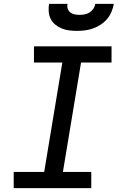

<svg xmlns="http://www.w3.org/2000/svg" viewBox="-20 -975 640 995"><path d="M51 0V-84H209L303 -651H156V-735H558V-651H400L306 -84H453V0ZM379 -815Q358 -815 338 -817.5Q318 -820 300 -827.5Q282 -835 267 -847Q252 -859 243 -876.5Q234 -894 232.5 -914.5Q231 -935 234 -955H330Q327 -942 331 -930Q335 -918 344.5 -910.5Q354 -903 367 -900.5Q380 -898 392 -898Q406 -898 419 -900.5Q432 -903 444 -910.5Q456 -918 464 -930Q472 -942 474 -955H570Q566 -934 557.5 -913.5Q549 -893 535 -876.5Q521 -860 502 -847.5Q483 -835 462 -827.5Q441 -820 420 -817.5Q399 -815 379 -815Z"/></svg>

Font: Iosevka Curly Slab MdExObl
Style: Regular
Weight: 500
Width: 7
Italic angle: -9°
Monospace: yes
Designer: Belleve Invis
Foundry: Belleve Invis
Version: Version 11.1.0; ttfautohint (v1.8.3)